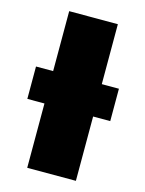

<svg xmlns="http://www.w3.org/2000/svg" viewBox="-114 -819 671 888"><g transform="rotate(15 221.5 -375.0)"><path d="M23 -308V-463H420V-308ZM105 -750H338V0H105Z"/></g></svg>

Font: Unbounded ExtraBold
Style: Regular
Weight: 800
Designer: Luke Prowse, Jean-Baptiste Morizot, Fátima Lázaro, Florian Runge
Foundry: NaN
Version: Version 1.701;gftools[0.9.28.dev5+ged2979d]